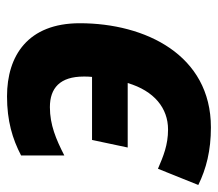

<svg xmlns="http://www.w3.org/2000/svg" viewBox="-56 -540 606 533"><g transform="rotate(90 246.5 -273.0)"><path d="M247 10C315 10 365 -5 411 -29V-149C366 -126 326 -109 277 -109C224 -109 192 -137 192 -203C192 -210 192 -218 193 -226H368L389 -325H210C232 -399 280 -437 339 -437C382 -437 413 -424 448 -409L493 -521C448 -543 398 -556 333 -556C132 -556 44 -374 44 -192C44 -48 134 10 247 10Z"/></g></svg>

Font: Noto Sans
Style: Bold Italic
Weight: 700
Italic angle: -12°
Designer: Monotype Design Team
Foundry: Monotype Imaging Inc.
Version: Version 2.013